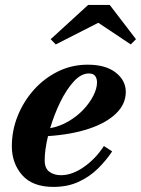

<svg xmlns="http://www.w3.org/2000/svg" viewBox="-20 -724 554 754"><path d="M366 -634.5 199 -549.5 179 -570 326 -704.5H411L514 -570L493.5 -549.5ZM155.5 -94.5Q155.5 -63 173.8 -49.5Q192 -36 219.5 -36Q263.5 -36 309.8 -68.5Q356 -101 388 -150.5L420.5 -129.5Q397 -94 364.5 -62Q332 -30 288.8 -10Q245.5 10 189.5 10Q108 10 67.2 -36.2Q26.5 -82.5 26.5 -150Q26.5 -211.5 49.5 -268.8Q72.5 -326 113.2 -371.5Q154 -417 208 -443.5Q262 -470 324.5 -470Q395 -470 434.5 -439Q474 -408 474 -363Q474 -315.5 436 -278.5Q398 -241.5 329.2 -218.5Q260.5 -195.5 168.5 -189.5Q155.5 -135 155.5 -94.5ZM329 -435.5Q298.5 -435.5 269.5 -403.8Q240.5 -372 216.5 -322.8Q192.5 -273.5 177 -220.5Q216 -228 249.5 -247.8Q283 -267.5 308 -294.2Q333 -321 347 -349Q361 -377 361 -400.5Q361 -416 353.5 -425.8Q346 -435.5 329 -435.5Z"/></svg>

Font: Bodoni* 06pt
Style: Bold Italic
Weight: 700
Italic angle: -13°
Version: Version 2.3